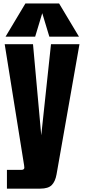

<svg xmlns="http://www.w3.org/2000/svg" viewBox="-20 -994 501 1136"><path d="M21 122.1V11.2H105Q124 11.2 124 -2Q124 -8.8 122.6 -16.1L7.8 -732.4H175.3L224.1 -193.4L281.7 -732.4H450.2L314.5 38.1Q307.1 79.6 286.4 100.8Q265.6 122.1 218.3 122.1ZM12.7 -776.9 130.4 -973.6H329.6L447.3 -776.9H272L230 -916L188 -776.9Z"/></svg>

Font: Anton SC
Style: Regular
Weight: 400
Designer: Vernon Adams
Foundry: Vernon Adams
Version: Version 2.116; ttfautohint (v1.8.4.7-5d5b)